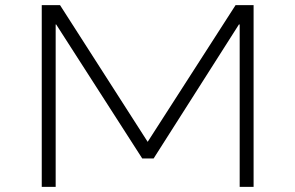

<svg xmlns="http://www.w3.org/2000/svg" viewBox="-20 -725 1146 745"><path d="M142 0V-705H213L556 -170H550L894 -705H964V0H910V-630H907L576 -110H532L198 -630H196V0Z"/></svg>

Font: Nunito Sans 7pt Expanded ExtraLight
Style: Regular
Weight: 250
Width: 7
Designer: Vernon Adams
Foundry: Vernon Adams
Version: Version 3.101;gftools[0.9.27]